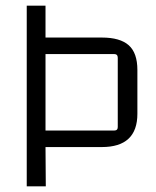

<svg xmlns="http://www.w3.org/2000/svg" viewBox="-20 -655 548 675"><path d="M141 0H74V-635H140V-523H338Q402 -523 432.5 -496Q463 -469 463 -409V-255Q463 -138 338 -138H140ZM381 -465H140V-196H381Q394 -196 394 -208V-452Q394 -465 381 -465Z"/></svg>

Font: Gemunu Libre Light
Style: Regular
Weight: 300
Designer: Puspanada Ekanayake, Sola Matas, Pathum Egodawatta, Kosala Senevirathne
Foundry: mooniak
Version: Version 1.100